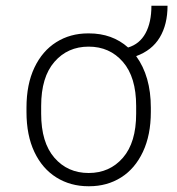

<svg xmlns="http://www.w3.org/2000/svg" viewBox="-20 -637 616 667"><path d="M453 -442Q504 -372 504 -263V-248Q504 -168 476.5 -109.5Q449 -51 400.5 -20.5Q352 10 290 10H287Q225 10 176 -20.5Q127 -51 99.5 -109Q72 -167 72 -248V-263Q72 -344 99.5 -402Q127 -460 175.5 -490.5Q224 -521 286 -521H289Q370 -521 425 -472Q465 -484 485.5 -521.5Q506 -559 506 -617H562Q562 -552 535 -507Q508 -462 453 -442ZM453 -269Q453 -369 407 -422Q361 -475 288 -475Q215 -475 169 -422Q123 -369 123 -269V-242Q123 -142 169 -89Q215 -36 288 -36Q361 -36 407 -89Q453 -142 453 -242Z"/></svg>

Font: Chivo Thin
Style: Regular
Weight: 100
Designer: Hector Gatti
Foundry: Omnibus-Type
Version: Version 1.007